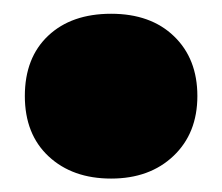

<svg xmlns="http://www.w3.org/2000/svg" viewBox="-20 -256 331 286"><path d="M145.5 10Q88 10 52.5 -23Q17 -56 17 -113Q17 -170 51.8 -202.8Q86.5 -235.5 145.5 -235.5Q204.5 -235.5 239.2 -202Q274 -168.5 274 -113Q274 -57.5 238.5 -23.8Q203 10 145.5 10Z"/></svg>

Font: Encode Sans SmCnd Black
Style: Regular
Weight: 900
Width: 4
Designer: Multiple Designers
Foundry: Impallari Type
Version: Version 3.002; ttfautohint (v1.8.3) -l 8 -r 50 -G 200 -x 14 